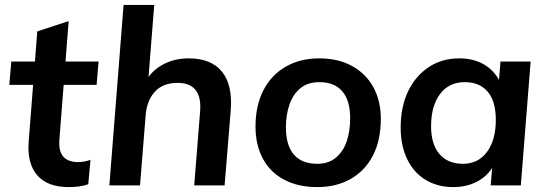

<svg xmlns="http://www.w3.org/2000/svg" viewBox="-20 -756 2232 783"><path d="M18 -410 26 -505H382L374 -410ZM349 -104 340 -5Q322 2 301.5 4.5Q281 7 260 7Q174 7 132 -41Q90 -89 97 -179L132 -628L260 -670L222 -185Q220 -151 229 -131.5Q238 -112 256 -103.5Q274 -95 297 -95Q310 -95 322 -97Q334 -99 349 -104Z M426 0 484 -736H609L582 -395L568 -411Q590 -461 638.5 -489.5Q687 -518 750 -518Q841 -518 885 -464Q929 -410 921 -307L896 0H772L796 -301Q801 -359 778 -388.5Q755 -418 704 -418Q645 -418 612 -382.5Q579 -347 574 -286L551 0Z M1274 7Q1196 7 1139 -23Q1082 -53 1052 -109Q1022 -165 1022 -240Q1022 -325 1054 -387.5Q1086 -450 1145 -484Q1204 -518 1282 -518Q1359 -518 1415.5 -487Q1472 -456 1502.5 -400.5Q1533 -345 1533 -271Q1533 -184 1501 -122Q1469 -60 1410.5 -26.5Q1352 7 1274 7ZM1274 -88Q1319 -88 1349 -112.5Q1379 -137 1393.5 -178.5Q1408 -220 1408 -274Q1408 -346 1376 -383.5Q1344 -421 1283 -421Q1236 -421 1206 -397Q1176 -373 1161 -331Q1146 -289 1146 -237Q1146 -163 1178.5 -125.5Q1211 -88 1274 -88Z M1829 7Q1765 7 1716.5 -22Q1668 -51 1641 -106Q1614 -161 1614 -236Q1614 -320 1644 -383Q1674 -446 1728 -482Q1782 -518 1853 -518Q1915 -518 1959 -490Q2003 -462 2024 -411L2012 -392L2021 -505H2144L2104 0H1981L1991 -114L2001 -98Q1988 -65 1962 -41Q1936 -17 1902 -5Q1868 7 1829 7ZM1868 -88Q1930 -88 1966 -136.5Q2002 -185 2002 -267Q2002 -343 1969 -382Q1936 -421 1875 -421Q1811 -421 1774.5 -372.5Q1738 -324 1738 -241Q1738 -168 1772 -128Q1806 -88 1868 -88Z"/></svg>

Font: Muli
Style: Bold Italic
Weight: 700
Italic angle: -4.541°
Designer: Vernon Adams
Foundry: Vernon Adams
Version: Version 2.100; ttfautohint (v1.8.1.43-b0c9)